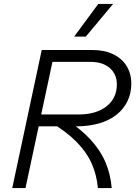

<svg xmlns="http://www.w3.org/2000/svg" viewBox="-20 -951 690 971"><path d="M156 -312 169 -372H376Q467 -372 519 -413.5Q571 -455 571 -524Q571 -576 535 -607Q499 -638 439 -638H226L239 -698H449Q508 -698 552 -677Q596 -656 620 -617.5Q644 -579 644 -528Q644 -479 624.5 -439Q605 -399 569 -370.5Q533 -342 481 -327Q429 -312 365 -312ZM42 0 191 -698H258L109 0ZM475 0Q469 -68 443 -125.5Q417 -183 366 -234.5Q315 -286 234 -334L306 -352Q386 -301 436.5 -246.5Q487 -192 513 -131.5Q539 -71 545 0ZM355 -766 477 -931H552L414 -766Z"/></svg>

Font: Azeret Mono Thin ExtraLight
Style: Italic
Weight: 250
Italic angle: -12°
Version: Version 1.002